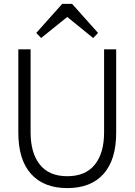

<svg xmlns="http://www.w3.org/2000/svg" viewBox="-20 -953 691 985"><path d="M325 12Q205 12 139.5 -60.5Q74 -133 74 -272V-700H137V-274Q137 -168 184.5 -108.5Q232 -49 325 -49Q419 -49 466.5 -108.5Q514 -168 514 -274V-700H576V-272Q576 -133 511 -60.5Q446 12 325 12ZM299 -933H350L483 -784L458 -758L325 -866L191 -758L166 -784Z"/></svg>

Font: Zen Kaku Gothic Antique
Style: Regular
Weight: 400
Designer: Yoshimichi Ohira
Foundry: Positype
Version: Version 1.001